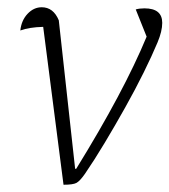

<svg xmlns="http://www.w3.org/2000/svg" viewBox="-20 -503 467 529"><path d="M190 -38Q321 -250 384 -402L354 -477Q364 -480 378 -480Q427 -480 427 -440Q427 -417 414 -386Q399 -350 376 -303.5Q353 -257 325 -207Q297 -157 268.5 -109.5Q240 -62 214 -24Q200 -4 190.5 1Q181 6 155 6L99 -429Q60 -428 36 -419Q39 -447 56 -465Q73 -483 95 -483Q127 -483 142 -447L187 -38Z"/></svg>

Font: Piazzolla ExtraLight
Style: Italic
Weight: 200
Italic angle: -11.3°
Designer: Juan Pablo del Peral
Foundry: Huerta Tipografica
Version: Version 1.330